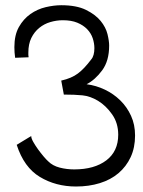

<svg xmlns="http://www.w3.org/2000/svg" viewBox="-20 -674 540 724"><path d="M220.7 -317.4 210.9 -370.1Q250 -378.9 273.9 -397Q297.9 -415 324.2 -450.2Q330.1 -457 333 -467.8Q335.9 -478.5 335.9 -492.2Q335.9 -510.7 329.6 -529.8Q323.2 -548.8 308.6 -564Q293.9 -579.1 271.5 -588.4Q249 -597.7 216.8 -597.7Q193.4 -597.7 169.9 -590.8Q146.5 -584 127.9 -568.8Q109.4 -553.7 98.1 -530.8Q86.9 -507.8 86.9 -475.6Q86.9 -470.7 86.9 -466.8Q86.9 -462.9 87.9 -458L37.1 -456.1Q34.2 -476.6 34.2 -496.1Q34.2 -542 51.3 -572.3Q68.4 -602.5 94.7 -621.1Q121.1 -639.6 152.3 -647Q183.6 -654.3 210.9 -654.3Q268.6 -654.3 304.2 -636.7Q339.8 -619.1 359.4 -595.2Q378.9 -571.3 385.3 -545.4Q391.6 -519.5 391.6 -502Q391.6 -444.3 365.2 -408.7Q338.9 -373 306.6 -356.4Q342.8 -351.6 375.5 -335.9Q408.2 -320.3 433.6 -295.4Q459 -270.5 474.1 -237.3Q489.3 -204.1 489.3 -163.1Q489.3 -117.2 472.7 -81.5Q456.1 -45.9 426.8 -21Q397.5 3.9 356.4 16.6Q315.4 29.3 266.6 29.3Q190.4 29.3 130.4 -6.8Q70.3 -43 43 -127.9L97.7 -161.1Q97.7 -152.3 105.5 -138.7Q113.3 -125 123.5 -110.8Q133.8 -96.7 144.5 -84Q155.3 -71.3 162.1 -65.4Q178.7 -48.8 205.1 -42Q231.4 -35.2 259.8 -35.2Q335.9 -35.2 380.9 -69.3Q425.8 -103.5 425.8 -166Q425.8 -210 402.8 -242.7Q379.9 -275.4 349.6 -293.9Q320.3 -311.5 291 -314.5Q261.7 -317.4 220.7 -317.4Z"/></svg>

Font: Poor Story
Style: Regular
Weight: 400
Designer: YoonDesign Inc.
Foundry: YoonDesign Inc.
Version: Version 3.00